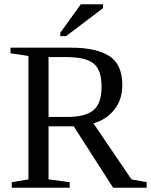

<svg xmlns="http://www.w3.org/2000/svg" viewBox="-20 -878 706 898"><path d="M552 -480Q552 -412 514.5 -365Q477 -318 417 -301L595 -39L666 -26V0H509L325 -287H207V-39L306 -26V0H35V-26L113 -39V-616L29 -629V-655H312Q430 -655 491 -616Q552 -577 552 -480ZM293 -331Q379 -331 417 -362.5Q455 -394 455 -473Q455 -552 417 -581.5Q379 -611 291 -611H207V-331ZM262 -709V-725L358 -858H462V-840L289 -709Z"/></svg>

Font: Libra Serif Modern
Style: Regular
Weight: 400
Designer: Stefan Peev, Context Ltd
Foundry: Stefan Peev, Context Ltd
Version: Version 1.000